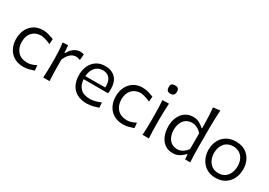

<svg xmlns="http://www.w3.org/2000/svg" viewBox="10 -1635 3499 2501"><g transform="rotate(30 1760.0 -385.0)"><path d="M316.4 10.3Q232.4 10.3 173.8 -25.4Q115.2 -61 84.5 -122.6Q53.7 -184.1 53.7 -261.2Q53.7 -338.9 83.5 -400.4Q113.3 -461.9 169.7 -497.8Q226.1 -533.7 306.6 -533.7Q348.6 -533.7 393.6 -520.5Q438.5 -507.3 469.2 -495.1L463.4 -417Q413.1 -439.9 373.5 -450Q334 -460 314.5 -460Q233.9 -458 185.5 -405.8Q137.2 -353.5 137.2 -263.2Q137.2 -177.2 186.3 -120.4Q235.4 -63.5 332.5 -61.5Q392.6 -61.5 464.8 -100.6L472.7 -22.9Q443.8 -13.2 402.8 -1.5Q361.8 10.3 316.4 10.3Z M611.8 0Q615.2 -58.1 616.7 -111.8Q618.2 -165.5 618.2 -230V-282.7Q618.2 -340.3 614.5 -400.9Q610.8 -461.4 602.1 -521.5L682.6 -526.4L690.4 -417.5H699.2Q725.1 -464.4 754.2 -489.5Q783.2 -514.6 811.3 -524.2Q839.4 -533.7 861.8 -533.7Q893.1 -533.7 919.4 -524.4L911.6 -436.5Q896 -441.9 878.9 -446Q861.8 -450.2 848.1 -450.2Q830.1 -450.2 804.9 -441.9Q779.8 -433.6 752.7 -406.2Q725.6 -378.9 700.2 -322.3V-226.6Q700.2 -164.6 701.7 -111.3Q703.1 -58.1 707 0Z M1270.5 11.2Q1177.7 11.2 1117.4 -24.2Q1057.1 -59.6 1027.8 -121.8Q998.5 -184.1 998.5 -263.7Q998.5 -342.3 1027.6 -403.3Q1056.6 -464.4 1110.6 -499Q1164.6 -533.7 1239.3 -533.7Q1337.9 -533.7 1394.3 -476.3Q1450.7 -418.9 1450.7 -310.1Q1450.7 -274.4 1446.3 -244.1H1078.6Q1083 -159.2 1131.8 -110.1Q1180.7 -61 1278.8 -61Q1310.5 -61 1353 -71.8Q1395.5 -82.5 1437 -100.6L1441.4 -23.4Q1410.2 -13.7 1366.2 -1.2Q1322.3 11.2 1270.5 11.2ZM1376.5 -291Q1381.3 -377.4 1345.9 -423.3Q1310.5 -469.2 1240.2 -471.2Q1167.5 -469.2 1125 -419.7Q1082.5 -370.1 1078.1 -289.6Z M1814.9 10.3Q1731 10.3 1672.4 -25.4Q1613.8 -61 1583 -122.6Q1552.2 -184.1 1552.2 -261.2Q1552.2 -338.9 1582 -400.4Q1611.8 -461.9 1668.2 -497.8Q1724.6 -533.7 1805.2 -533.7Q1847.2 -533.7 1892.1 -520.5Q1937 -507.3 1967.8 -495.1L1961.9 -417Q1911.6 -439.9 1872.1 -450Q1832.5 -460 1813 -460Q1732.4 -458 1684.1 -405.8Q1635.7 -353.5 1635.7 -263.2Q1635.7 -177.2 1684.8 -120.4Q1733.9 -63.5 1831.1 -61.5Q1891.1 -61.5 1963.4 -100.6L1971.2 -22.9Q1942.4 -13.2 1901.4 -1.5Q1860.4 10.3 1814.9 10.3Z M2105.5 0Q2108.9 -58.1 2110.4 -111.8Q2111.8 -165.5 2111.8 -230V-282.7Q2111.8 -352.5 2109.9 -408.2Q2107.9 -463.9 2104 -521.5L2201.2 -523.9Q2197.3 -465.3 2195.3 -409.2Q2193.4 -353 2193.4 -282.7V-230Q2193.4 -165.5 2195.1 -111.8Q2196.8 -58.1 2200.7 0ZM2150.9 -644.5Q2118.2 -644.5 2103.8 -660.9Q2089.4 -677.2 2089.4 -716.3Q2089.4 -744.1 2104.2 -757.1Q2119.1 -770 2152.3 -770Q2185.1 -770 2199.2 -756.1Q2213.4 -742.2 2213.4 -711.9Q2213.4 -676.3 2198.7 -660.4Q2184.1 -644.5 2150.9 -644.5Z M2564 11.2Q2489.3 11.2 2439.7 -26.6Q2390.1 -64.5 2365.2 -126.7Q2340.3 -189 2340.3 -262.2Q2340.3 -339.8 2366.9 -401.1Q2393.6 -462.4 2444.1 -498Q2494.6 -533.7 2565.9 -533.7Q2616.2 -533.7 2656.7 -511.7Q2697.3 -489.7 2725.6 -461.4H2734.4V-519.5Q2734.4 -585.4 2731.2 -647Q2728 -708.5 2720.7 -767.6L2824.7 -781.2Q2820.8 -717.8 2818.4 -653.3Q2815.9 -588.9 2815.9 -519.5V-230Q2815.9 -165.5 2817.4 -111.8Q2818.8 -58.1 2822.8 0H2745.6L2740.2 -72.8H2732.4Q2654.3 11.2 2564 11.2ZM2587.9 -62.5Q2673.3 -64 2734.4 -149.4V-385.3Q2703.1 -422.4 2664.3 -440.7Q2625.5 -459 2589.4 -459.5Q2533.2 -458 2496.8 -431.4Q2460.4 -404.8 2442.4 -360.6Q2424.3 -316.4 2424.3 -261.7Q2424.3 -210 2441.4 -165Q2458.5 -120.1 2494.4 -92Q2530.3 -64 2587.9 -62.5Z M3208.5 11.2Q3123 11.2 3064.5 -27.1Q3005.9 -65.4 2976.1 -128.2Q2946.3 -190.9 2946.3 -263.7Q2946.3 -341.8 2978 -402.8Q3009.8 -463.9 3068.6 -498.8Q3127.4 -533.7 3207.5 -533.7Q3290 -533.7 3347.9 -498Q3405.8 -462.4 3436.3 -401.4Q3466.8 -340.3 3466.8 -263.7Q3466.8 -186.5 3435.3 -124Q3403.8 -61.5 3345.9 -25.1Q3288.1 11.2 3208.5 11.2ZM3208.5 -60.1Q3268.6 -61.5 3307.4 -90.1Q3346.2 -118.7 3364.7 -164.6Q3383.3 -210.4 3383.3 -263.7Q3383.3 -351.6 3337.6 -405.3Q3292 -459 3208.5 -462.4Q3119.6 -459.5 3074.7 -403.1Q3029.8 -346.7 3029.8 -263.7Q3029.8 -210.9 3049.3 -165Q3068.8 -119.1 3108.4 -90.3Q3147.9 -61.5 3208.5 -60.1Z"/></g></svg>

Font: Pinar DS3-Regular
Style: Regular
Weight: 400
Designer: Amin Abedi
Version: Version 2.000